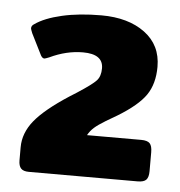

<svg xmlns="http://www.w3.org/2000/svg" viewBox="-39 -732 455 484"><g transform="rotate(5 188.5 -490.5)"><path d="M25 -313V-346Q25 -382 50.5 -413.5Q76 -445 136 -484L155 -496Q192 -520 202 -531Q212 -542 212 -562Q212 -598 161 -598Q119 -598 77 -578Q67 -574 65 -574Q60 -574 56 -581L29 -635Q25 -645 25 -647Q25 -654 32 -658Q56 -675 99.5 -685Q143 -695 199 -695Q267 -695 309 -664Q351 -633 351 -578Q351 -535 331.5 -506.5Q312 -478 261 -447Q252 -442 233 -430.5Q214 -419 204.5 -410.5Q195 -402 189 -391H326Q342 -391 348 -384.5Q354 -378 354 -362V-314Q354 -299 348 -292.5Q342 -286 326 -286H51Q37 -286 31 -292.5Q25 -299 25 -313Z"/></g></svg>

Font: Mitr SemiBold
Style: Regular
Weight: 600
Designer: Thanarat Vachiruckul
Foundry: Cadson Demak
Version: Version 1.002